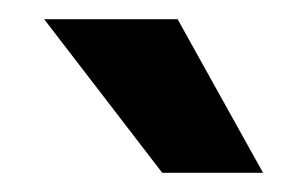

<svg xmlns="http://www.w3.org/2000/svg" viewBox="-20 -750 320 200"><path d="M26 -730H165L254 -570H149Z"/></svg>

Font: 
Style: 㨦
Weight: 700
Designer: A.Korolkova, Vitaly Kuzmin
Foundry: ParaType Ltd
Version: Version 2.000